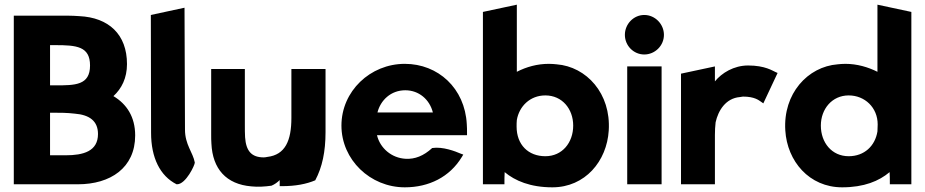

<svg xmlns="http://www.w3.org/2000/svg" viewBox="-20 -778 3955 821"><path d="M39 10H313C452 10 558 -60 558 -199C558 -278 522 -333 465 -367C500 -399 523 -444 523 -504C523 -631 445 -703 319 -709C304 -710 287 -711 271 -711H39ZM261 -114H194V-296H209C235 -296 267 -296 300 -292C362 -287 399 -261 399 -205C399 -131 336 -114 261 -114ZM216 -413H194V-585H216C307 -585 365 -580 365 -498C365 -413 301 -413 216 -413Z M735 10H737C775 10 814 -74 813 -83C805 -127 771 -159 771 -224L769 -745L625 -714L626 -210C626 -104 664 -26 735 10Z M883 -483V-203C883 -190 883 -176 884 -164C889 -56 947 10 1055 19C1083 22 1113 20 1141 16C1155 10 1166 2 1176 -8V18H1186C1244 18 1290 9 1328 -7C1358 -63 1372 -130 1372 -213V-483H1226V-274C1226 -177 1200 -116 1123 -107C1118 -106 1113 -105 1108 -105C1055 -105 1032 -133 1028 -191C1027 -208 1027 -225 1027 -243V-483Z M1592 -200H1977V-210C1977 -222 1977 -235 1976 -247C1968 -401 1853 -505 1711 -505C1563 -505 1440 -388 1440 -241C1440 -95 1563 23 1711 23C1814 23 1903 -21 1955 -107L1961 -117L1950 -121C1927 -131 1873 -152 1828 -145C1791 -111 1754 -97 1715 -99C1654 -102 1605 -145 1592 -200ZM1831 -297H1594C1607 -349 1651 -392 1713 -392C1771 -392 1817 -353 1831 -297Z M2342 23C2482 23 2575 -89 2583 -220C2593 -378 2488 -493 2360 -503C2350 -504 2340 -505 2327 -505C2277 -505 2231 -492 2190 -471V-758L2045 -727V10H2137V0C2137 -8 2137 -26 2138 -42C2182 -5 2248 23 2342 23ZM2189 -237C2189 -247 2189 -254 2190 -265C2200 -323 2246 -370 2312 -370C2384 -370 2431 -312 2431 -241C2431 -168 2384 -110 2312 -110C2239 -110 2189 -159 2189 -237Z M2652 -629C2652 -583 2689 -545 2735 -545C2780 -545 2819 -582 2819 -629C2819 -675 2781 -714 2735 -714C2689 -714 2652 -675 2652 -629ZM2809 10V-494H2662V10Z M3305 -466 3296 -470C3284 -475 3252 -498 3179 -498C3118 -498 3066 -466 3037 -430V-494L2892 -463V10H3037V-201C3037 -220 3038 -237 3040 -255C3051 -305 3083 -358 3144 -363C3148 -363 3153 -365 3157 -365C3207 -365 3225 -349 3234 -343L3244 -336Z M3581 23C3675 23 3739 -4 3784 -42C3785 -29 3785 -8 3785 0V10H3877V-727L3732 -758V-471C3692 -491 3645 -505 3595 -505C3582 -505 3572 -504 3562 -503C3434 -493 3328 -378 3338 -220C3346 -89 3440 23 3581 23ZM3733 -246C3733 -236 3732 -227 3732 -216C3722 -154 3676 -110 3609 -110C3537 -110 3490 -168 3490 -241C3490 -312 3538 -370 3609 -370C3678 -370 3733 -318 3733 -246Z"/></svg>

Font: Bluebird
Style: SfBd
Weight: 700
Designer: Jasper
Foundry: Cannot Into Space Fonts
Version: Version 0.98